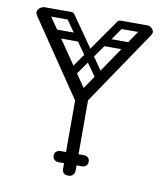

<svg xmlns="http://www.w3.org/2000/svg" viewBox="-80 -765 707 831"><g transform="rotate(10 273.5 -350.0)"><path d="M276 0Q249 0 249 -26Q249 -81 249 -111.5Q249 -142 249 -158.5Q249 -175 249 -187Q249 -199 249 -215.5Q249 -232 249 -262.5Q249 -293 249 -348Q249 -374 276 -374Q304 -374 304 -350V-28Q304 -16 297 -8Q290 0 276 0ZM24 -657Q18 -666 18 -673Q18 -685 31 -694Q42 -700 49 -700Q60 -700 67 -690L276 -385L481 -687Q491 -700 501 -700Q510 -700 516 -695Q529 -686 529 -674Q529 -668 524 -661L273 -290ZM203 -426Q189 -435 199 -449L368 -691Q377 -705 392 -695Q407 -685 398 -671L228 -430Q217 -416 203 -426ZM519 -682Q519 -665 502 -665H386Q367 -665 367 -682Q367 -700 385 -700H501Q519 -700 519 -682ZM463 -596Q463 -579 446 -579H330Q311 -579 311 -596Q311 -614 329 -614H445Q463 -614 463 -596ZM347 -426Q333 -416 322 -430L152 -671Q143 -685 158 -695Q173 -705 182 -691L351 -449Q361 -435 347 -426ZM31 -682Q31 -700 49 -700H165Q183 -700 183 -682Q183 -665 164 -665H48Q31 -665 31 -682ZM87 -596Q87 -614 105 -614H221Q239 -614 239 -596Q239 -579 220 -579H104Q87 -579 87 -596ZM199 -75Q199 -86 206 -92Q213 -99 225 -99H274Q286 -99 293 -93Q300 -86 300 -75Q300 -63 293 -56Q286 -50 274 -50H225Q213 -50 206 -57Q199 -63 199 -75ZM353 -75Q353 -63 346 -57Q339 -50 327 -50H278Q267 -50 259 -56Q252 -63 252 -75Q252 -86 259 -93Q267 -99 278 -99H327Q339 -99 346 -92Q353 -86 353 -75Z"/></g></svg>

Font: Nsibidi Libre Uzo
Style: Regular
Weight: 400
Designer: Oluwaseun Badejo
Version: Version 1.021